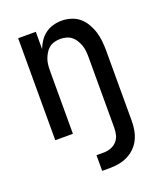

<svg xmlns="http://www.w3.org/2000/svg" viewBox="-138 -617 775 920"><g transform="rotate(-20 250.0 -156.5)"><path d="M223 215V135H261Q279 135 296.5 128.5Q314 122 326.5 108.5Q339 95 343.5 77Q348 59 348 40V-320Q348 -335 346.5 -350.5Q345 -366 340 -380Q335 -394 327 -407.5Q319 -421 307 -430.5Q295 -440 280 -444Q265 -448 250 -448Q235 -448 220 -444Q205 -440 193 -430.5Q181 -421 173 -407.5Q165 -394 160 -380Q155 -366 153.5 -350.5Q152 -335 152 -320V0H62V-520H152V-432Q160 -453 172.5 -471.5Q185 -490 203 -503Q221 -516 242.5 -522Q264 -528 286 -528Q310 -528 334 -520.5Q358 -513 376 -497.5Q394 -482 406.5 -460.5Q419 -439 426 -416Q433 -393 435.5 -368.5Q438 -344 438 -320V40Q438 64 433.5 87.5Q429 111 418.5 132Q408 153 391 169.5Q374 186 352.5 196.5Q331 207 307.5 211Q284 215 261 215Z"/></g></svg>

Font: Iosevka SS18 Medium
Style: Regular
Weight: 500
Monospace: yes
Designer: Belleve Invis
Foundry: Belleve Invis
Version: Version 25.1.1; ttfautohint (v1.8.4)